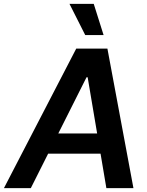

<svg xmlns="http://www.w3.org/2000/svg" viewBox="-60 -981 767 1001"><path d="M100.6 0H-39.6L337.4 -727.5H500L635.7 0H494.6L397 -578.1H391.1ZM152.8 -285.2H536.1L518.6 -179.7H134.8ZM384.3 -798.3 302.2 -960.9H428.7L480 -798.3Z"/></svg>

Font: Inter Tight SemiBold
Style: Italic
Weight: 600
Italic angle: -9.39999°
Designer: Rasmus Andersson
Foundry: rsms
Version: Version 3.004